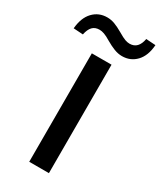

<svg xmlns="http://www.w3.org/2000/svg" viewBox="-311 -1005 905 1081"><g transform="rotate(30 141.0 -464.0)"><path d="M77 0V-705H205V0ZM-20 -772 -82 -776Q-76 -847 -39.5 -885.5Q-3 -924 52 -924Q77 -924 101 -915Q125 -906 156 -888Q188 -869 204 -863.5Q220 -858 233 -858Q262 -858 279 -876Q296 -894 302 -928L364 -924Q359 -853 322.5 -814.5Q286 -776 231 -776Q206 -776 180 -786Q154 -796 125 -813Q97 -830 80 -836Q63 -842 49 -842Q20 -842 3.5 -824.5Q-13 -807 -20 -772Z"/></g></svg>

Font: Nunito Sans 12pt ExtraLight
Style: Regular
Weight: 200
Version: Version 3.101;gftools[0.9.27]